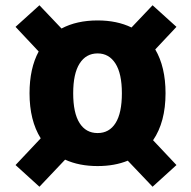

<svg xmlns="http://www.w3.org/2000/svg" viewBox="-20 -626 728 730"><path d="M351.1 -548.3Q424.8 -548.3 480 -521.5L560.1 -606L650.9 -523.9L570.3 -438Q609.4 -371.6 609.4 -271.5Q609.4 -162.1 562 -92.8L650.9 1.5L560.1 84L465.8 -15.1Q415.5 5.4 351.1 5.4Q280.8 5.4 227.5 -19L129.9 84L39.1 1.5L134.8 -100.1Q92.3 -168 92.3 -271.5Q92.3 -365.7 127 -430.2L39.1 -523.9L129.9 -606L213.9 -517.6Q271.5 -548.3 351.1 -548.3ZM351.1 -422.9Q307.1 -422.9 282.7 -384.5Q258.3 -346.2 258.3 -271.5Q258.3 -196.3 282.5 -158.2Q306.6 -120.1 351.1 -120.1Q395.5 -120.1 419.4 -158.2Q443.4 -196.3 443.4 -271.5Q443.4 -346.2 418.9 -384.5Q394.5 -422.9 351.1 -422.9Z"/></svg>

Font: Estedad-FD ExtraBold
Style: Regular
Weight: 800
Designer: Amin Abedi
Version: Version 7.3